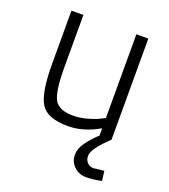

<svg xmlns="http://www.w3.org/2000/svg" viewBox="-130 -594 785 892"><g transform="rotate(20 262.5 -148.0)"><path d="M391 -500H450V0Q373 72 373 107Q373 127 385 140Q397 153 416 153L468 147L474 195Q433 204 398 204Q363 204 338.5 181Q314 158 314 124Q314 90 340 56.5Q366 23 392 0H391V-35Q313 10 237 10Q135 10 102.5 -42Q70 -94 70 -239V-500H129V-241Q129 -124 150.5 -84Q172 -44 244 -44Q277 -44 314 -54.5Q351 -65 371 -76L391 -86Z"/></g></svg>

Font: Titillium Web[RUS by Daymarius]
Style: Regular
Weight: 300
Designer: Cyrillization by Daymarius
Foundry: Cyrillization by Daymarius
Version: Version 1.002 September 12, 2018